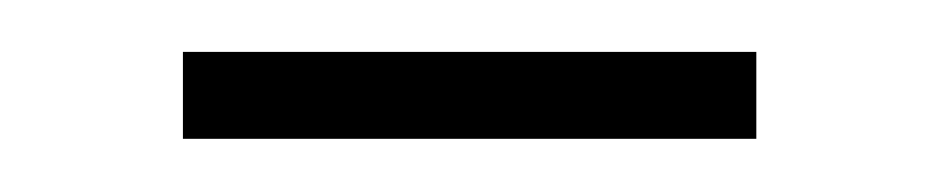

<svg xmlns="http://www.w3.org/2000/svg" viewBox="-20 -318 362 74"><path d="M50.5 -264.5V-298H271.5V-264.5Z"/></svg>

Font: Imbue Thin
Style: Regular
Weight: 400
Version: Version 1.102